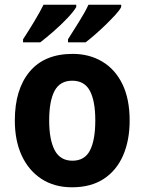

<svg xmlns="http://www.w3.org/2000/svg" viewBox="-20 -786 615 816"><path d="M531 -274Q531 -189 503 -125Q475 -61 420.5 -25.5Q366 10 286 10Q211 10 156.5 -25.5Q102 -61 72.5 -124.5Q43 -188 43 -274Q43 -406 106 -481.5Q169 -557 289 -557Q360 -557 415 -524Q470 -491 500.5 -428Q531 -365 531 -274ZM189 -274Q189 -192 212.5 -147.5Q236 -103 288 -103Q340 -103 362.5 -147Q385 -191 385 -274Q385 -357 362 -400Q339 -443 287 -443Q235 -443 212 -400Q189 -357 189 -274ZM495 -756Q488 -742 470 -722.5Q452 -703 429.5 -681Q407 -659 384.5 -639.5Q362 -620 344 -606H269V-619Q291 -654 317 -695.5Q343 -737 356 -766H495ZM304 -756Q293 -737 266.5 -709Q240 -681 208 -653Q176 -625 151 -606H78V-619Q101 -654 126 -695.5Q151 -737 165 -766H304Z"/></svg>

Font: Noto Sans Khmer UI SemiCondensed
Style: Bold
Weight: 700
Width: 4
Designer: Danh Hong and the Monotype Design Team
Foundry: Monotype Imaging Inc.
Version: Version 2.002; ttfautohint (v1.8.4.7-5d5b)